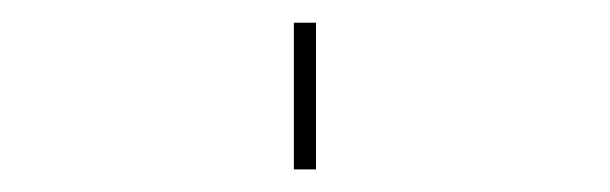

<svg xmlns="http://www.w3.org/2000/svg" viewBox="-20 -150 540 170"><path d="M240.2 0V-129.9H259.8V0Z"/></svg>

Font: Mgen+ 1m thin
Style: Regular
Weight: 100
Designer: [Source Han Sans]
Ryoko NISHIZUKA  (kana & ideographs); Paul D. Hunt (Latin, Greek & Cyrillic); Wenlong ZHANG  (bopomofo
Version: Version 1.059.20150602